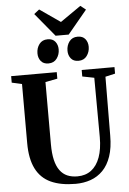

<svg xmlns="http://www.w3.org/2000/svg" viewBox="-72 -1219 857 1277"><g transform="rotate(-5 357.0 -580.0)"><path d="M380.5 8Q281.5 8 215.2 -22.5Q149 -53 115.8 -119Q82.5 -185 82.5 -290V-684.5L15 -699.5V-743H319.5V-699.5L239 -684V-269Q239 -207.5 249.2 -164Q259.5 -120.5 279.8 -93Q300 -65.5 329.2 -53Q358.5 -40.5 396.5 -40.5Q451 -40.5 489 -69.2Q527 -98 547 -153Q567 -208 567 -287L565 -684L486 -699.5V-743H705V-699.5L639.5 -684.5L637 -292Q637 -211 617.5 -153.8Q598 -96.5 563 -60.8Q528 -25 481.2 -8.5Q434.5 8 380.5 8ZM269.5 -805.5Q236.5 -805.5 219.5 -826.8Q202.5 -848 202.5 -878.5Q202.5 -914 222 -940Q241.5 -966 277.5 -966H278.5Q311.5 -966 328.5 -944.8Q345.5 -923.5 345.5 -893Q345.5 -858.5 326 -832Q306.5 -805.5 270.5 -805.5ZM470 -805.5Q437 -805.5 420 -826.8Q403 -848 403 -878.5Q403 -914 422.5 -940Q442 -966 478 -966H479Q512 -966 529 -944.8Q546 -923.5 546 -893Q546 -858.5 526.5 -832Q507 -805.5 471 -805.5ZM333 -985 204 -1141 239 -1168.5 376.5 -1073 514 -1168.5 549.5 -1140.5 420.5 -985Z"/></g></svg>

Font: Merriweather 72pt
Style: Bold
Weight: 700
Version: Version 2.100